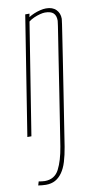

<svg xmlns="http://www.w3.org/2000/svg" viewBox="-87 -580 432 840"><g transform="rotate(-10 129.0 -160.0)"><path d="M156 71Q150 107 141.5 135Q133 163 119.5 182Q106 201 88.5 210.5Q71 220 47 220Q37 220 29 219Q21 218 13 217L18 200Q26 201 32 202Q38 203 45 203Q89 203 108.5 165Q128 127 138 66Q159 -68 173.5 -161Q188 -254 197 -313.5Q206 -373 211.5 -406.5Q217 -440 219 -455Q221 -470 221.5 -474Q222 -478 222 -479Q222 -501 210.5 -512Q199 -523 173 -523Q164 -523 150.5 -519.5Q137 -516 123.5 -510Q110 -504 100 -496L21 0H3L87 -530H106L103 -515Q114 -522 127 -527.5Q140 -533 154.5 -536.5Q169 -540 181 -540Q210 -540 225.5 -524Q241 -508 241 -484Q241 -483 240.5 -479Q240 -475 238 -459.5Q236 -444 230.5 -410Q225 -376 216 -315Q207 -254 192 -160Q177 -66 156 71Z"/></g></svg>

Font: Georama
Style: Italic
Weight: 400
Width: 2
Italic angle: -9°
Designer: Jean-Baptiste Levee
Foundry: Production Type
Version: Version 1.000